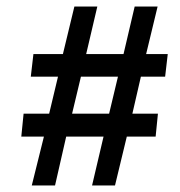

<svg xmlns="http://www.w3.org/2000/svg" viewBox="-20 -562 548 586"><path d="M313 -215 340 -328H227L200 -215ZM461 -542 426 -397H492L484 -328H410L384 -215H462L455 -145H367L331 4H261L296 -145H182L148 4H77L114 -145H45L52 -215H130L157 -328H74L82 -397H172L207 -542H277L243 -397H357L391 -542Z"/></svg>

Font: Lisu Bosa Black
Style: Italic
Weight: 900
Italic angle: -19°
Designer: David Morse, Annie Olsen, Victor Gaultney, Frank Grießhammer (Latin)
Foundry: SIL International
Version: Version 2.000